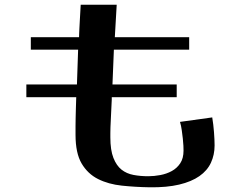

<svg xmlns="http://www.w3.org/2000/svg" viewBox="-20 -731 1040 816"><path d="M92 -372H307L312 -520H111V-573H316Q316 -581 316.5 -589Q317 -597 317.5 -611.5Q318 -626 319.5 -649Q321 -672 323 -711H476L468 -573H784V-520H464L458 -372H731V-318H455V-308Q453 -262 451.5 -234.5Q450 -207 449.5 -190.5Q449 -174 449 -165Q449 -156 449 -147Q449 -93 462 -60Q475 -27 496.5 -10Q518 7 547.5 12.5Q577 18 610 18Q635 18 661.5 13Q688 8 710 -4Q732 -16 746 -37Q760 -58 760 -91Q760 -98 759.5 -111.5Q759 -125 757 -142Q755 -159 752.5 -177.5Q750 -196 745 -213L882 -232Q887 -202 889.5 -169Q892 -136 892 -113Q892 -73 876.5 -39.5Q861 -6 827.5 17.5Q794 41 741.5 53.5Q689 66 616 65Q555 64 498 58Q441 52 397 30Q353 8 327 -36Q301 -80 301 -158Q301 -178 301 -195.5Q301 -213 301.5 -231Q302 -249 302.5 -270Q303 -291 304 -318H92Z"/></svg>

Font: Cafe24 ClassicType
Style: Regular
Weight: 400
Designer: Cafe24 thkim, hmlim, mnelim & 4IR
Foundry: Cafe24
Version: Version 1.000